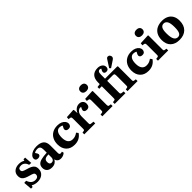

<svg xmlns="http://www.w3.org/2000/svg" viewBox="380 -2389 3994 3994"><g transform="rotate(-45 2376.5 -392.5)"><path d="M58 15 43 -169 102 -173Q125 -106 162.5 -76Q200 -46 252 -46Q294 -46 317 -65.5Q340 -85 340 -120Q340 -154 311 -168.5Q282 -183 224 -198Q176 -211 136 -229Q96 -247 72.5 -278.5Q49 -310 49 -364Q49 -440 102 -484Q155 -528 243 -528Q283 -528 315 -518Q347 -508 370 -493L380 -528H428L440 -360L381 -363Q363 -420 329 -447Q295 -474 250 -474Q169 -474 169 -413Q169 -379 197.5 -364Q226 -349 284 -333Q337 -319 377 -300Q417 -281 439.5 -250Q462 -219 462 -166Q462 -82 405.5 -34Q349 14 258 14Q215 14 179 3.5Q143 -7 117 -24L105 15Z M680 14Q609 14 569 -22.5Q529 -59 529 -122Q529 -179 558.5 -212.5Q588 -246 651.5 -262Q715 -278 818 -283V-370Q818 -426 799 -451.5Q780 -477 732 -477Q707 -477 681.5 -469.5Q656 -462 642 -450Q663 -421 671 -404Q679 -387 679 -377Q679 -355 660 -340Q641 -325 606 -325Q571 -325 554 -342Q537 -359 537 -387Q537 -424 565 -456Q593 -488 643 -508Q693 -528 759 -528Q868 -528 922.5 -482Q977 -436 977 -335V-113Q977 -67 1014 -67Q1033 -67 1056 -75L1066 -34Q1044 -12 1011.5 1Q979 14 946 14Q896 14 867.5 -9.5Q839 -33 832 -73Q811 -33 774.5 -9.5Q738 14 680 14ZM745 -63Q778 -63 798 -85Q818 -107 818 -143V-233Q749 -232 717.5 -211Q686 -190 686 -139Q686 -63 745 -63Z M1350 14Q1231 14 1164 -56Q1097 -126 1097 -246Q1097 -330 1130 -393.5Q1163 -457 1224.5 -492.5Q1286 -528 1372 -528Q1434 -528 1478.5 -508.5Q1523 -489 1547 -457.5Q1571 -426 1571 -391Q1571 -358 1552 -334Q1533 -310 1490 -310Q1457 -310 1437.5 -325Q1418 -340 1418 -366Q1418 -379 1425.5 -396.5Q1433 -414 1452 -446Q1419 -468 1373 -468Q1322 -468 1291 -422Q1260 -376 1260 -283Q1260 -192 1296 -144Q1332 -96 1402 -96Q1442 -96 1476 -108.5Q1510 -121 1544 -146L1577 -104Q1541 -49 1484.5 -17.5Q1428 14 1350 14Z M1640 0V-52L1680 -58Q1696 -60 1700.5 -70Q1705 -80 1705 -106V-389Q1705 -421 1700 -434Q1695 -447 1672 -450L1632 -455L1637 -509L1833 -521L1846 -513L1852 -417H1855Q1878 -470 1919 -499Q1960 -528 2010 -528Q2064 -528 2095.5 -498Q2127 -468 2127 -419Q2127 -373 2106 -347.5Q2085 -322 2041 -322Q2004 -322 1986 -337.5Q1968 -353 1968 -375Q1968 -389 1974.5 -404.5Q1981 -420 1997 -449Q1967 -460 1936.5 -445.5Q1906 -431 1885 -396.5Q1864 -362 1864 -314V-104Q1864 -80 1869 -70.5Q1874 -61 1892 -59L1962 -51V0Z M2309 -605Q2264 -605 2238 -627.5Q2212 -650 2212 -689Q2212 -728 2237 -750.5Q2262 -773 2309 -773Q2356 -773 2381 -750.5Q2406 -728 2406 -689Q2406 -650 2380 -627.5Q2354 -605 2309 -605ZM2171 0V-52L2216 -58Q2233 -61 2238 -70.5Q2243 -80 2243 -106V-388Q2243 -421 2236.5 -433.5Q2230 -446 2207 -449L2169 -454L2174 -509L2389 -520L2402 -512V-105Q2402 -82 2406.5 -71.5Q2411 -61 2430 -58L2473 -51V0Z M3007 -579 2979 -607 3082 -767Q3094 -787 3105.5 -793.5Q3117 -800 3131 -800Q3161 -800 3176.5 -777.5Q3192 -755 3192 -735Q3192 -701 3153 -676ZM2535 0V-52L2576 -57Q2596 -60 2600.5 -70.5Q2605 -81 2605 -107V-450H2530V-501L2606 -512V-562Q2606 -669 2658 -725.5Q2710 -782 2811 -782Q2874 -782 2915.5 -750Q2957 -718 2957 -666Q2957 -636 2939.5 -615.5Q2922 -595 2888 -595Q2859 -595 2843.5 -608Q2828 -621 2828 -641Q2828 -658 2834.5 -673.5Q2841 -689 2857 -716Q2841 -729 2818 -729Q2794 -729 2779 -709Q2764 -689 2764 -628V-514H3122L3136 -506V-104Q3136 -80 3140.5 -70.5Q3145 -61 3163 -58L3208 -51V0H2912V-51L2950 -57Q2968 -60 2972.5 -69.5Q2977 -79 2977 -107V-388Q2977 -421 2970 -435.5Q2963 -450 2933 -450H2764V-104Q2764 -80 2770.5 -71Q2777 -62 2799 -58L2850 -52V0Z M3523 14Q3404 14 3337 -56Q3270 -126 3270 -246Q3270 -330 3303 -393.5Q3336 -457 3397.5 -492.5Q3459 -528 3545 -528Q3607 -528 3651.5 -508.5Q3696 -489 3720 -457.5Q3744 -426 3744 -391Q3744 -358 3725 -334Q3706 -310 3663 -310Q3630 -310 3610.5 -325Q3591 -340 3591 -366Q3591 -379 3598.5 -396.5Q3606 -414 3625 -446Q3592 -468 3546 -468Q3495 -468 3464 -422Q3433 -376 3433 -283Q3433 -192 3469 -144Q3505 -96 3575 -96Q3615 -96 3649 -108.5Q3683 -121 3717 -146L3750 -104Q3714 -49 3657.5 -17.5Q3601 14 3523 14Z M3945 -605Q3900 -605 3874 -627.5Q3848 -650 3848 -689Q3848 -728 3873 -750.5Q3898 -773 3945 -773Q3992 -773 4017 -750.5Q4042 -728 4042 -689Q4042 -650 4016 -627.5Q3990 -605 3945 -605ZM3807 0V-52L3852 -58Q3869 -61 3874 -70.5Q3879 -80 3879 -106V-388Q3879 -421 3872.5 -433.5Q3866 -446 3843 -449L3805 -454L3810 -509L4025 -520L4038 -512V-105Q4038 -82 4042.5 -71.5Q4047 -61 4066 -58L4109 -51V0Z M4434 14Q4308 14 4236.5 -54Q4165 -122 4165 -247Q4165 -339 4200.5 -402Q4236 -465 4300.5 -496.5Q4365 -528 4452 -528Q4531 -528 4590 -499Q4649 -470 4682.5 -412.5Q4716 -355 4716 -269Q4716 -135 4641 -60.5Q4566 14 4434 14ZM4448 -51Q4500 -51 4523.5 -97Q4547 -143 4547 -248Q4547 -368 4517.5 -416Q4488 -464 4436 -464Q4387 -464 4360 -422.5Q4333 -381 4333 -278Q4333 -158 4362.5 -104.5Q4392 -51 4448 -51Z"/></g></svg>

Font: Literata 36pt
Style: Bold
Weight: 700
Designer: Latin by Veronika Burian and Jose Scaglione. Greek by Irene Vlachou. Cyrillic by Vera Evstafieva.
Foundry: TypeTogether
Version: Version 3.002